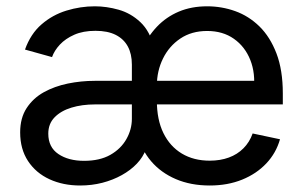

<svg xmlns="http://www.w3.org/2000/svg" viewBox="-20 -568 950 600"><path d="M230.5 11.7Q177.2 11.7 134.8 -7.8Q92.3 -27.3 67.6 -64.7Q43 -102.1 43 -154.3Q43 -199.2 63.2 -230.2Q83.5 -261.2 116.9 -279.8Q150.4 -298.3 191.9 -306.9Q233.4 -315.4 275.9 -315.4H813L772.9 -285.6Q778.8 -338.9 762.2 -380.6Q745.6 -422.4 710.9 -446.8Q676.3 -471.2 627.4 -471.2Q578.6 -471.2 543.5 -447.5Q508.3 -423.8 489.3 -385Q470.2 -346.2 470.2 -300.3V-253.4Q470.2 -193.8 490.7 -152.1Q511.2 -110.4 548.3 -88.1Q585.4 -65.9 635.3 -65.9Q668.5 -65.9 695.1 -75.7Q721.7 -85.4 740.7 -104.5Q759.8 -123.5 769.5 -150.9L855 -132.8Q842.8 -89.8 812.3 -57.4Q781.7 -24.9 736.6 -6.6Q691.4 11.7 635.3 11.7Q576.2 11.7 529.5 -8.3Q482.9 -28.3 452.4 -64Q421.9 -99.6 410.6 -146.5L423.3 -412.6Q441.4 -454.1 470.5 -484.6Q499.5 -515.1 538.8 -531.7Q578.1 -548.3 627.4 -548.3Q672.9 -548.3 715.1 -533.2Q757.3 -518.1 790.8 -485.4Q824.2 -452.6 844 -400.9Q863.8 -349.1 863.8 -275.9V-241.7H276.9Q236.3 -241.7 203.4 -231.7Q170.4 -221.7 150.6 -201.4Q130.9 -181.2 130.9 -150.4Q130.9 -107.9 162.4 -86.7Q193.8 -65.4 242.7 -65.4Q292 -65.4 325 -84.2Q357.9 -103 375 -133.3Q392.1 -163.6 392.1 -196.8V-366.2Q392.1 -399.4 379.4 -422.9Q366.7 -446.3 341.6 -459Q316.4 -471.7 278.3 -471.7Q239.7 -471.7 212.2 -459.5Q184.6 -447.3 167.2 -428.7Q149.9 -410.2 142.6 -389.6L58.1 -413.1Q75.7 -462.4 109.9 -491.9Q144 -521.5 187.7 -534.9Q231.4 -548.3 276.4 -548.3Q313 -548.3 350.8 -537.6Q388.7 -526.9 418.7 -498.8Q448.7 -470.7 461.9 -418.5L445.8 -101.6H436Q427.2 -77.1 407.7 -56.6Q388.2 -36.1 360.6 -20.8Q333 -5.4 299.8 3.2Q266.6 11.7 230.5 11.7Z"/></svg>

Font: Inter 17pt
Style: Regular
Weight: 400
Version: Version 4.001;git-66647c0bb